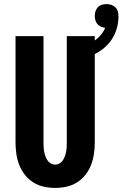

<svg xmlns="http://www.w3.org/2000/svg" viewBox="-20 -912 600 940"><path d="M250 8Q222 8 194.5 2Q167 -4 143 -19Q119 -34 101.5 -56.5Q84 -79 74 -105Q64 -131 60 -159Q56 -187 56 -215V-735H193V-215Q193 -204 193.5 -192.5Q194 -181 196 -170Q198 -159 202 -148Q206 -137 212 -127.5Q218 -118 228.5 -112Q239 -106 250 -106Q261 -106 271.5 -112Q282 -118 288 -127.5Q294 -137 298 -148Q302 -159 304 -170Q306 -181 306.5 -192.5Q307 -204 307 -215V-735H444V-215Q444 -187 440 -159Q436 -131 426 -105Q416 -79 398.5 -56.5Q381 -34 357 -19Q333 -4 305.5 2Q278 8 250 8ZM376 -621 357 -677Q379 -682 399.5 -690Q420 -698 438.5 -710Q457 -722 472 -739Q487 -756 495 -776Q484 -777 474 -781.5Q464 -786 457 -794Q450 -802 447 -812.5Q444 -823 444 -834Q444 -846 447.5 -857Q451 -868 459 -876.5Q467 -885 478.5 -888.5Q490 -892 502 -892Q514 -892 525.5 -888Q537 -884 545.5 -875.5Q554 -867 557 -855Q560 -843 560 -831Q560 -793 546.5 -757Q533 -721 507 -693.5Q481 -666 446.5 -648.5Q412 -631 376 -621Z"/></svg>

Font: Iosevka Term Curly Heavy
Style: Regular
Weight: 900
Designer: Belleve Invis
Foundry: Belleve Invis
Version: Version 32.3.0